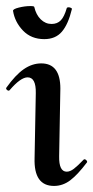

<svg xmlns="http://www.w3.org/2000/svg" viewBox="-24 -604 307 633"><path d="M90 -83 94 -297Q95 -349 67 -349Q44 -349 8 -307Q6 -305 5 -305Q1 -305 -2 -308.5Q-5 -312 -3 -315Q27 -357 54.5 -376Q82 -395 112 -395Q175 -395 175 -312L171 -89Q170 -38 196 -38Q207 -38 219.5 -47.5Q232 -57 251 -77Q253 -79 254 -79Q258 -79 261 -75.5Q264 -72 263 -69Q232 -28 207.5 -9.5Q183 9 154 9Q87 9 90 -83ZM19 -568Q18 -574 38 -579Q58 -584 76 -584Q89 -584 89 -581Q95 -555 110.5 -540Q126 -525 146 -525Q165 -525 176.5 -537Q188 -549 196 -577Q197 -580 202 -580Q206 -580 210 -578Q214 -576 213 -574Q201 -524 180 -499.5Q159 -475 122 -475Q79 -475 52 -503Q25 -531 19 -568Z"/></svg>

Font: Cormorant Upright SemiBold
Style: Regular
Weight: 600
Designer: Christian Thalmann (Catharsis Fonts)
Foundry: Catharsis Fonts
Version: Version 3.302